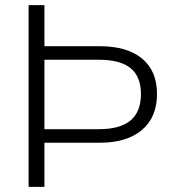

<svg xmlns="http://www.w3.org/2000/svg" viewBox="-20 -732 684 752"><path d="M595 -364Q595 -273 536 -223Q477 -173 371 -173H154V0H92V-712H154V-551H371Q478 -551 536.5 -502.5Q595 -454 595 -364ZM532 -364Q532 -432 491.5 -465Q451 -498 367 -498H154V-226H367Q450 -226 491 -260Q532 -294 532 -364Z"/></svg>

Font: Muli Light
Style: Regular
Weight: 300
Designer: Vernon Adams
Foundry: Vernon Adams
Version: Version 2.100